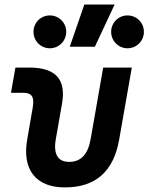

<svg xmlns="http://www.w3.org/2000/svg" viewBox="-20 -815 653 845"><path d="M265.1 9.8C400.4 9.8 479.5 -59.6 504.4 -200.2L560.1 -517.6H434.1L378.9 -202.6C367.2 -136.2 336.4 -102.5 284.7 -102.5C234.9 -102.5 213.9 -136.2 225.6 -202.6L252.4 -355.5C272.5 -465.3 226.1 -517.6 108.9 -517.6H47.9L28.3 -406.7H81.1C121.1 -406.7 132.3 -388.7 123.5 -338.4L99.6 -200.2C76.7 -68.4 138.2 9.8 265.1 9.8ZM287.1 -609.4H397.5L484.4 -794.9H351.1ZM199.2 -602.5C239.3 -602.5 271.5 -634.8 271.5 -674.8C271.5 -715.3 239.3 -747.1 199.2 -747.1C159.7 -747.1 127.4 -715.3 127.4 -674.8C127.4 -634.8 159.7 -602.5 199.2 -602.5ZM541 -602.5C581.1 -602.5 613.3 -634.8 613.3 -674.8C613.3 -715.3 581.1 -747.1 541 -747.1C501.5 -747.1 469.2 -715.3 469.2 -674.8C469.2 -634.8 501.5 -602.5 541 -602.5Z"/></svg>

Font: Cascadia Code SemiBold
Style: Italic
Weight: 600
Italic angle: -10°
Monospace: yes
Designer: Aaron Bell
Foundry: Saja Typeworks
Version: Version 2404.023